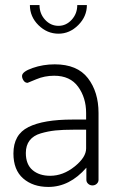

<svg xmlns="http://www.w3.org/2000/svg" viewBox="-20 -732 471 758"><path d="M196 -478Q285 -478 327 -423.5Q369 -369 369 -286V-22Q369 -13 362 -6.5Q355 0 345 0Q335 0 328 -6.5Q321 -13 321 -22V-70Q255 6 171 6Q110 6 71.5 -27.5Q33 -61 33 -126Q33 -201 92.5 -230.5Q152 -260 266 -260H320V-286Q320 -346 288.5 -389.5Q257 -433 194 -433Q156 -433 123 -419Q90 -405 89 -405Q79 -405 73 -414Q67 -423 67 -432Q67 -449 108.5 -463.5Q150 -478 196 -478ZM320 -146V-220H271Q228 -220 199 -217Q170 -214 141 -205.5Q112 -197 97 -177.5Q82 -158 82 -128Q82 -83 108.5 -60.5Q135 -38 178 -38Q229 -38 274.5 -74.5Q320 -111 320 -146ZM285 -712H323Q323 -667 289 -633Q255 -599 211 -599Q166 -599 132 -632.5Q98 -666 98 -712H136Q136 -678 158 -654Q180 -630 211 -630Q241 -630 263 -654Q285 -678 285 -712Z"/></svg>

Font: Dosis
Style: Light
Weight: 300
Designer: Edgar Tolentino, Pablo Impallari, Igino Marini
Foundry: Edgar Tolentino, Pablo Impallari, Igino Marini
Version: Version 1.007